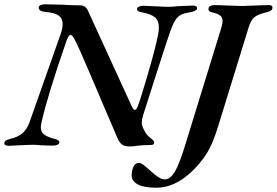

<svg xmlns="http://www.w3.org/2000/svg" viewBox="-32 -678 1295 898"><path d="M-12 -9Q-11 -17 -3.5 -21.5Q4 -26 18 -29Q55 -38 74.5 -56Q94 -74 106 -106L251 -517Q261 -544 261 -566Q261 -592 242 -605.5Q223 -619 181 -622Q149 -625 149 -643Q149 -650 158.5 -654Q168 -658 178 -658Q201 -658 259 -656Q304 -653 345 -653Q365 -653 377 -633L585 -179Q587 -174 591 -169Q595 -164 599 -164Q603 -164 606 -168.5Q609 -173 612 -180Q625 -213 660.5 -334.5Q696 -456 707 -514Q711 -531 711 -550Q711 -582 692 -597.5Q673 -613 629 -621Q608 -624 609 -637Q609 -643 618 -647Q627 -651 638 -651Q647 -651 707 -648Q739 -646 749 -646Q775 -646 800 -649Q857 -652 869 -652Q890 -652 890 -639Q890 -633 879.5 -627.5Q869 -622 854 -620Q828 -616 813 -608Q798 -600 787 -582Q776 -564 763 -528Q739 -457 702.5 -343Q666 -229 637 -138Q631 -117 631 -105Q631 -88 643 -68Q651 -49 670 -34Q675 -30 682 -24Q689 -18 689 -12Q689 -5 685 -2.5Q681 0 673 0Q641 0 607 4Q601 5 593 6Q585 7 574 7Q550 7 537.5 -3Q525 -13 515 -38Q498 -76 449 -192Q438 -217 386 -340Q334 -463 314 -499Q304 -515 298 -515Q290 -515 280 -490Q191 -234 162 -105Q159 -92 159 -82Q159 -61 173.5 -49.5Q188 -38 221 -29Q249 -23 245 -10Q244 -4 235.5 -0.5Q227 3 216 3Q185 3 155 1Q133 -1 119 -1Q109 -1 46 2L9 4Q-1 4 -7 0.5Q-13 -3 -12 -9ZM584 144Q584 117 593 100.5Q602 84 617 84Q626 84 636.5 91.5Q647 99 658 109Q669 119 674 123Q694 141 709.5 151Q725 161 739 161Q765 161 787 123Q809 85 838 -12L1004 -551Q1009 -571 1009 -581Q1009 -596 998 -605Q987 -614 961 -620Q939 -624 944 -641Q945 -647 952.5 -650.5Q960 -654 970 -654Q994 -654 1038 -652Q1080 -650 1100 -650Q1116 -650 1156 -652Q1200 -654 1226 -654Q1245 -654 1242 -640Q1241 -632 1233.5 -627.5Q1226 -623 1212 -620Q1172 -610 1156.5 -596.5Q1141 -583 1131 -550L990 -93Q964 -6 934 41Q904 88 860 129Q782 200 700 200Q641 200 612.5 184.5Q584 169 584 144Z"/></svg>

Font: EB Garamond SemiBold
Style: Italic
Weight: 600
Italic angle: -17.2°
Designer: Georg Duffner and Octavio Pardo
Foundry: Georg Duffner
Version: Version 1.000